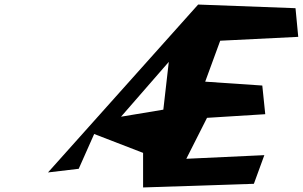

<svg xmlns="http://www.w3.org/2000/svg" viewBox="-20 -824 1331 844"><path d="M191 -66 326 -82 394 -235 609 -152V0L1096 -16L1142 -142L799 -126L890 -306L1146 -322L1133 -448L882 -465L948 -645L1291 -662L1279 -788L851 -804ZM512 -311 722 -552 698 -342Z"/></svg>

Font: Ember
Style: Ita
Weight: 400
Designer: Stig
Foundry: Cannot Into Space Fonts
Version: Version 0.127